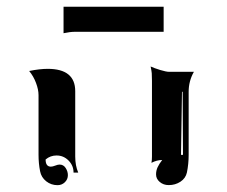

<svg xmlns="http://www.w3.org/2000/svg" viewBox="-20 -679 665 562"><path d="M65.4 -471.2Q96.2 -477.5 119.6 -477.5Q200.2 -477.5 200.2 -412.1V-220.7Q200.2 -194.3 209 -173.8H195.3Q195.3 -194.3 180.7 -209.1Q166 -223.9 145.5 -223.9Q127.4 -223.9 113.5 -212.2Q113.5 -191.4 128.7 -191.2Q133.8 -191.2 141.5 -194.2Q149.2 -197.3 154.3 -197.3Q165.8 -197.3 172.2 -187.3Q178.7 -177.2 178.7 -166.3Q178.7 -154.1 169.8 -145.5Q160.9 -137 148.4 -137Q129.6 -137 115.2 -148.4Q100.8 -159.9 97.4 -177.5Q92.8 -200.7 92.8 -225.6V-400.4Q92.8 -416.7 85.4 -436.3Q78.1 -455.8 65.4 -471.2ZM420.9 -484.4Q430.9 -479.7 448.7 -474.2Q466.6 -468.8 474.6 -468.8H547.6Q532.2 -442.1 532.2 -410.2V-225.6Q532.2 -198.7 527.1 -174.1Q523.4 -157.2 508.3 -147.2Q493.2 -137.2 473.9 -137.2Q458.5 -137.2 447.6 -146.4Q436.8 -155.5 436.8 -168.5Q436.8 -179.7 441.4 -189.6Q446 -199.5 454.8 -210.7Q439.2 -210.7 423.3 -202.4Q424.8 -209.5 424.8 -220.7V-442.4Q424.8 -458 424.2 -464.8Q423.6 -471.7 420.9 -484.4ZM509.8 -225.6H515.6L514.6 -410.2H512.7ZM166 -581.8V-659.2H459V-585.9H198.5Q185.8 -585.9 166 -581.8Z"/></svg>

Font: AgreloyInT3
Style: Medium
Weight: 400
Designer: gluk
Foundry: gluk
Version: Version 0.27